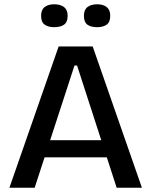

<svg xmlns="http://www.w3.org/2000/svg" viewBox="-20 -877 707 897"><path d="M24 0 254 -660H413L643 0H525L340 -571H328L142 0ZM140 -142V-222H542V-142ZM434 -750Q404 -750 388 -762Q372 -774 372 -803Q372 -831 388.5 -844Q405 -857 434 -857Q462 -857 478.5 -844Q495 -831 495 -803Q495 -774 478.5 -762Q462 -750 434 -750ZM233 -750Q205 -750 188.5 -762Q172 -774 172 -803Q172 -831 188.5 -844Q205 -857 233 -857Q262 -857 279 -844Q296 -831 296 -803Q296 -774 279.5 -762Q263 -750 233 -750Z"/></svg>

Font: Bricolage Grotesque 48pt Condensed ExtraBold Medium
Style: Regular
Weight: 500
Version: Version 1.000;gftools[0.9.30]